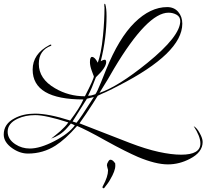

<svg xmlns="http://www.w3.org/2000/svg" viewBox="-74 -691 1106 1029"><path d="M826 190Q760 190 665 150Q635 137 592 115.5Q549 94 493 63Q438 32 399.5 12.5Q361 -7 339 -16Q307 21 278 47Q249 73 224 89Q157 132 76 132Q32 132 -9 103Q-54 71 -54 30Q-54 -27 4 -57Q50 -82 114 -82Q187 -82 302 -45Q326 -77 344 -105Q362 -133 373 -158Q101 -158 101 -318Q101 -402 190 -449Q195 -452 198 -452Q201 -452 201 -449Q201 -447 200 -446Q134 -422 134 -349Q134 -268 221 -218Q294 -175 381 -175Q429 -268 429 -282Q429 -282 426 -289.5Q423 -297 418 -311Q408 -338 408 -358Q408 -386 419 -386Q434 -386 450 -355Q458 -376 465.5 -412Q473 -448 478 -500Q482 -541 484 -579Q486 -617 486 -651Q486 -655 485 -658V-665Q485 -671 487 -671L490 -669Q497 -648 497 -604Q497 -548 489.5 -487.5Q482 -427 466 -363Q480 -371 487 -371Q495 -371 495 -358Q495 -329 440 -277Q418 -217 398 -178H401Q408 -178 417 -180Q426 -182 437 -186Q446 -197 467 -249L494 -316Q563 -487 647.5 -570Q732 -653 822 -653Q859 -653 881 -627.5Q903 -602 903 -564Q903 -406 560 -231Q544 -223 527 -214Q510 -205 492 -197Q485 -194 474.5 -189.5Q464 -185 450 -178L423 -135Q404 -106 386.5 -79.5Q369 -53 352 -30L622 75Q708 108 776.5 123Q845 138 897 138Q1000 138 1000 78Q1000 40 964 -15Q982 -5 996 22Q1012 50 1012 70Q1012 125 944 160Q887 190 826 190ZM459 -193Q509 -210 573 -250Q637 -290 716 -354Q892 -497 892 -578Q892 -601 872.5 -612Q853 -623 829 -623Q716 -623 537 -323Q524 -300 504.5 -267Q485 -234 459 -193ZM336 -33Q354 -53 429 -171Q428 -170 392 -162L315 -40ZM86 105Q141 105 218 65Q295 25 327 -19Q317 -25 306 -29L286 -6Q267 16 245 30Q223 44 200 52Q213 42 225 32Q237 22 249 12Q263 -1 274 -12.5Q285 -24 292 -35Q171 -74 115 -74Q62 -74 21 -55Q-33 -30 -33 15Q-33 55 8 82Q43 105 86 105ZM481 318Q477 318 475.5 314.5Q474 311 478 305Q505 255 505 222Q505 218 502 209Q499 198 499 195Q499 186 505 177Q511 165 518 165Q530 165 542 183V181Q543 181 543.5 187.5Q544 194 544 197Q544 225 516 272Q512 280 504 291Q496 302 485 316Q483 318 481 318Z"/></svg>

Font: Love Light
Style: Regular
Weight: 400
Designer: Robert E. Leuschke
Foundry: Robert E. Leuschke
Version: Version 1.010; ttfautohint (v1.8.3)